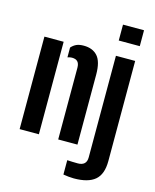

<svg xmlns="http://www.w3.org/2000/svg" viewBox="-144 -896 972 1203"><g transform="rotate(15 342.5 -294.5)"><path d="M45.1 0V-600H169.9V0ZM295.3 0V-465.6Q295.1 -492.5 282.9 -504.9Q270.7 -517.3 246.1 -517.3Q239 -517.3 232 -515.9Q225 -514.5 218 -511.9V-575.3Q232.2 -591.8 250.8 -600.5Q269.3 -609.1 298.6 -609.1Q356.4 -609.1 388.2 -573.6Q419.9 -538.1 420.1 -455.2V0ZM501.3 -696.9V-800H637.7V-696.9ZM452.8 210.5Q437 210.5 418.5 208.6Q400 206.7 383.7 203.9V110.8Q396.7 111.6 417.3 112.4Q438 113.1 452.4 113.1Q480 113.1 494.5 99.8Q509 86.5 509 59.3V-600H633.8V49.6Q633.8 135.4 589.3 173Q544.9 210.5 452.8 210.5Z"/></g></svg>

Font: Big Shoulders Stencil Display SC Thin
Style: Regular
Weight: 100
Designer: Patric King
Foundry: XO Type Co
Version: Version 2.001